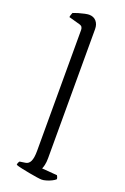

<svg xmlns="http://www.w3.org/2000/svg" viewBox="-154 -849 584 897"><g transform="rotate(20 138.0 -400.0)"><path d="M180 0Q173 0 155.5 -2.5Q138 -5 117 -9Q96 -13 77 -17Q58 -21 47 -25Q47 -33 50 -38Q53 -43 54 -44L81 -48Q98 -50 106 -67Q114 -84 114 -119V-720Q114 -728 110.5 -734Q107 -740 96 -743L42 -758Q43 -766 45.5 -772Q48 -778 49 -781Q59 -785 74 -789.5Q89 -794 103.5 -797Q118 -800 125 -800Q148 -800 161 -785Q174 -770 174 -746V-105Q174 -84 170.5 -69.5Q167 -55 164 -50L240 -44Q242 -41 244 -36Q246 -31 246 -26Q240 -20 228 -14Q216 -8 202.5 -4Q189 0 180 0Z"/></g></svg>

Font: Texturina 12pt Thin
Style: Regular
Weight: 250
Designer: Guillermo Torres Carreño
Foundry: Omnibus-Type
Version: Version 1.002